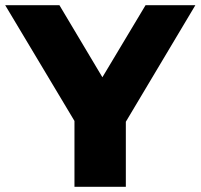

<svg xmlns="http://www.w3.org/2000/svg" viewBox="-40 -720 773 740"><path d="M247 0V-296L293 -177L-20 -700H189L415 -321H294L521 -700H713L401 -177L445 -296V0Z"/></svg>

Font: MOST Montserrat ExtraBold
Style: Regular
Weight: 800
Designer: Julieta Ulanovsky
Foundry: Julieta Ulanovsky
Version: Version 8.000;March 11, 2024;FontCreator 15.0.0.2926 64-bit